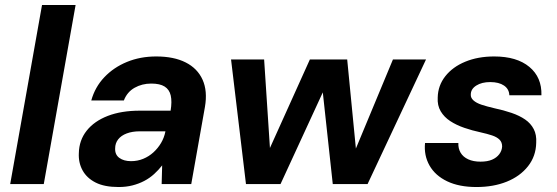

<svg xmlns="http://www.w3.org/2000/svg" viewBox="-20 -740 2241 772"><path d="M21 0 149 -720H284L156 0Z M457 12Q400 12 364.5 -6Q329 -24 312 -55Q295 -86 297 -124Q298 -176 328.5 -214.5Q359 -253 413.5 -274Q468 -295 542 -295H666Q672 -332 666.5 -356Q661 -380 642 -392Q623 -404 588 -404Q551 -404 521 -387Q491 -370 478 -336H347Q362 -390 399.5 -429.5Q437 -469 490.5 -491Q544 -513 608 -513Q679 -513 726.5 -489Q774 -465 794.5 -419.5Q815 -374 804 -310L749 0H630L632 -75Q618 -57 600 -40.5Q582 -24 560 -12.5Q538 -1 512.5 5.5Q487 12 457 12ZM507 -92Q533 -92 556 -101.5Q579 -111 597 -127.5Q615 -144 627.5 -165Q640 -186 645 -211V-212H542Q512 -212 489.5 -203.5Q467 -195 455 -179.5Q443 -164 443 -143Q442 -118 460 -105Q478 -92 507 -92Z M969 0 909 -501H1042L1069 -90L1041 -91L1226 -501H1376L1416 -91L1389 -90L1560 -501H1693L1458 0H1318L1272 -423H1303L1108 0Z M1896 12Q1826 12 1778 -11Q1730 -34 1707 -74.5Q1684 -115 1689 -165H1823Q1822 -143 1832 -126Q1842 -109 1862.5 -99.5Q1883 -90 1912 -90Q1940 -90 1958.5 -98Q1977 -106 1987.5 -120Q1998 -134 1999 -151Q1999 -168 1988.5 -178.5Q1978 -189 1958.5 -195.5Q1939 -202 1912 -208Q1879 -215 1847 -226Q1815 -237 1790.5 -253Q1766 -269 1752 -292.5Q1738 -316 1740 -348Q1741 -396 1770.5 -433.5Q1800 -471 1851 -492Q1902 -513 1967 -513Q2058 -513 2108.5 -471Q2159 -429 2157 -357H2028Q2027 -382 2006.5 -396Q1986 -410 1951 -410Q1917 -410 1895 -396Q1873 -382 1873 -360Q1872 -347 1883.5 -336.5Q1895 -326 1916 -319Q1937 -312 1967 -305Q2005 -297 2037 -286Q2069 -275 2091.5 -259.5Q2114 -244 2126 -221Q2138 -198 2136 -166Q2135 -112 2103 -71.5Q2071 -31 2017.5 -9.5Q1964 12 1896 12Z"/></svg>

Font: DM Sans 17pt
Style: Bold Italic
Weight: 700
Italic angle: -10°
Version: Version 4.004;gftools[0.9.30]